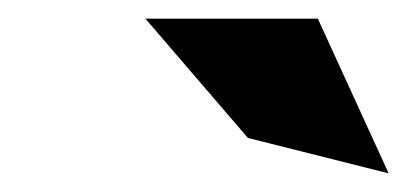

<svg xmlns="http://www.w3.org/2000/svg" viewBox="-20 -772 437 206"><path d="M321 -752H136L246 -624L397 -586Z"/></svg>

Font: Charger
Style: HemiRT
Weight: 900
Designer: Jasper
Foundry: Cannot Into Space Fonts
Version: Version 0.99